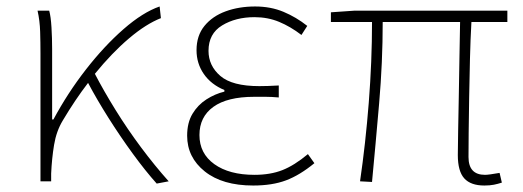

<svg xmlns="http://www.w3.org/2000/svg" viewBox="-20 -560 1616 593"><path d="M464 7Q429 -32 390 -85.5Q351 -139 315 -196Q279 -253 252 -304Q232 -278 212.5 -249Q193 -220 174 -188Q154 -155 147 -112.5Q140 -70 138 -24V0H105V-396Q105 -428 104 -462Q103 -496 96 -527H132Q137 -509 139 -475.5Q141 -442 141 -409V-191H145Q189 -273 245.5 -345.5Q302 -418 361.5 -470Q421 -522 473 -540L477 -504Q431 -486 378.5 -441.5Q326 -397 273 -332Q300 -280 336.5 -221Q373 -162 415.5 -105Q458 -48 501 0Z M762 13Q667 13 612.5 -30.5Q558 -74 558 -141Q558 -181 574.5 -208.5Q591 -236 617.5 -253Q644 -270 673 -277V-282Q632 -299 609.5 -331.5Q587 -364 587 -405Q587 -450 611.5 -480Q636 -510 677 -525Q718 -540 768 -540Q816 -540 855.5 -523.5Q895 -507 929 -480L911 -452Q877 -478 842 -492.5Q807 -507 766 -507Q708 -507 666 -481.5Q624 -456 624 -403Q624 -357 660.5 -325.5Q697 -294 781 -294Q796 -294 808.5 -294.5Q821 -295 841 -296V-259Q818 -261 801 -261Q784 -261 765 -261Q682 -261 639 -230Q596 -199 596 -143Q596 -86 642 -53Q688 -20 766 -20Q815 -20 852 -34.5Q889 -49 931 -84L951 -56Q906 -19 863.5 -3Q821 13 762 13Z M1476 13Q1434 13 1414 -9Q1394 -31 1394 -81Q1394 -108 1395 -156Q1396 -204 1397 -262.5Q1398 -321 1399 -381Q1400 -441 1401 -492H1162Q1162 -368 1151 -241Q1140 -114 1129 2L1092 0Q1109 -116 1119 -243.5Q1129 -371 1129 -492H1002V-522L1074 -527H1547V-492H1436Q1433 -439 1431.5 -378Q1430 -317 1429 -257.5Q1428 -198 1427.5 -150Q1427 -102 1427 -75Q1427 -20 1478 -20Q1489 -20 1523 -26L1530 4Q1518 8 1505.5 10.5Q1493 13 1476 13Z"/></svg>

Font: Source Han Sans SC ExtraLight
Style: Regular
Weight: 250
Designer: Ryoko NISHIZUKA 西塚涼子 (kana, bopomofo & ideographs); Paul D. Hunt (Latin, Greek & Cyrillic); Sandoll Communications 산돌커뮤니
Foundry: Adobe
Version: Version 2.004;hotconv 1.0.118;makeotfexe 2.5.65603